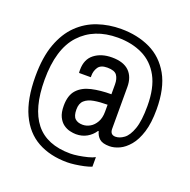

<svg xmlns="http://www.w3.org/2000/svg" viewBox="-146 -840 1124 1136"><g transform="rotate(20 416.0 -272.5)"><path d="M395 153Q287 153 208.5 109.5Q130 66 87.5 -26Q45 -118 45 -262Q45 -382 75.5 -465Q106 -548 159 -599.5Q212 -651 281 -674.5Q350 -698 427 -698Q530 -698 611 -659.5Q692 -621 739 -538Q786 -455 786 -321Q786 -236 768 -178.5Q750 -121 721 -86.5Q692 -52 659.5 -37Q627 -22 597 -22Q554 -22 534.5 -39Q515 -56 508 -84H504Q485 -55 455 -38Q425 -21 387 -21Q370 -21 348.5 -26Q327 -31 307.5 -45Q288 -59 275 -85.5Q262 -112 262 -155Q262 -221 293.5 -255.5Q325 -290 380 -302.5Q435 -315 504 -315V-377Q504 -412 489 -433.5Q474 -455 428 -455Q386 -455 370.5 -431Q355 -407 355 -379V-368H281Q280 -373 280 -377.5Q280 -382 280 -388Q280 -454 323.5 -487.5Q367 -521 434 -521Q506 -521 542 -486Q578 -451 578 -387V-125Q578 -87 612 -87Q638 -87 665 -107Q692 -127 710 -178Q728 -229 728 -322Q728 -436 689.5 -506.5Q651 -577 583 -610Q515 -643 426 -643Q277 -643 190 -549Q103 -455 103 -261Q103 -82 174.5 8Q246 98 395 98Q416 98 445 93.5Q474 89 501.5 82Q529 75 545 66V126Q526 134 498 140Q470 146 442.5 149.5Q415 153 395 153ZM405 -87Q429 -87 451.5 -100Q474 -113 489 -139.5Q504 -166 504 -205V-249Q456 -249 419 -242.5Q382 -236 361 -217Q340 -198 340 -160Q340 -119 357 -103Q374 -87 405 -87Z"/></g></svg>

Font: Archivo Narrow
Style: Regular
Weight: 400
Designer: Hector Gatti
Foundry: Omnibus-Type
Version: Version 3.002